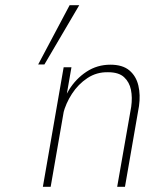

<svg xmlns="http://www.w3.org/2000/svg" viewBox="-20 -719 643 739"><path d="M255 -460H225L145 0H175ZM485 -308 431 0H461L515 -311Q521 -354 512.5 -390Q504 -426 478 -448Q452 -470 405 -470Q354 -470 313 -443Q272 -416 245.5 -373Q219 -330 209 -281H223Q233 -321 257 -358Q281 -395 316.5 -418.5Q352 -442 396 -441Q437 -441 457.5 -422Q478 -403 484 -373.5Q490 -344 485 -308ZM248 -699 127 -471H151L285 -699Z"/></svg>

Font: Jost ExtraLight
Style: Italic
Weight: 250
Italic angle: -5°
Version: Version 3.710